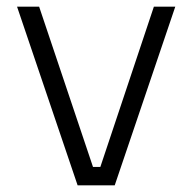

<svg xmlns="http://www.w3.org/2000/svg" viewBox="-20 -554 576 574"><path d="M212 0 31 -534H97L258 -55H280L440 -534H504L323 0Z"/></svg>

Font: Mozilla Headline ExtraLight
Style: Regular
Weight: 200
Designer: Studio DRAMA
Foundry: Studio DRAMA
Version: Version 1.000